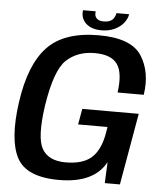

<svg xmlns="http://www.w3.org/2000/svg" viewBox="-55 -839 762 891"><g transform="rotate(5 326.0 -393.0)"><path d="M252.5 4Q415 4 470.5 -98L466 0H536.5L595 -334H332L319 -260.5H456L448.5 -217.5Q432.5 -144.5 392.2 -112.2Q352 -80 276.5 -80Q196 -80 166.2 -132.5Q136.5 -185 158.5 -334.5Q184 -500.5 235.5 -548.8Q287 -597 367 -597Q444.5 -597 473 -556.2Q501.5 -515.5 488.5 -424H610.5Q627 -530.5 578.8 -605.8Q530.5 -681 379 -681Q218 -681 139.8 -598.8Q61.5 -516.5 36.5 -338.5Q12 -164.5 56 -80.2Q100 4 252.5 4ZM388 -705Q422.5 -705 448.5 -717Q474.5 -729 490.5 -748.2Q506.5 -767.5 510.5 -790.5H451.5Q449 -778 443 -768Q437 -758 425.2 -752.5Q413.5 -747 395 -747Q378.5 -747 369 -752.8Q359.5 -758.5 356 -768Q352.5 -777.5 354.5 -790.5H295.5Q292 -767.5 301.5 -748.2Q311 -729 333 -717Q355 -705 388 -705Z"/></g></svg>

Font: Anybody Thin Medium
Style: Italic
Weight: 500
Italic angle: -10°
Version: Version 1.113;gftools[0.9.25]